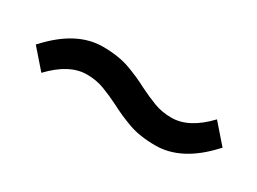

<svg xmlns="http://www.w3.org/2000/svg" viewBox="-25 -629 649 485"><g transform="rotate(30 300.0 -387.0)"><path d="M421 -312Q375 -312 342 -324Q309 -336 281 -351Q257 -363 233.5 -372Q210 -381 182 -381Q131 -381 80 -327L32 -382L36 -386Q106 -462 182 -462Q228 -462 261 -450Q294 -438 322 -423Q346 -411 369.5 -402Q393 -393 421 -393Q472 -393 523 -447L571 -392L567 -388Q497 -312 421 -312Z"/></g></svg>

Font: Tanohe Sans Medium
Style: Italic
Weight: 500
Designer: Village Type and Design LLC & Cristiano Sobral
Foundry: Cooper Hewitt Smithsonian Design Museum
Version: Version 1.00;September 29, 2021;FontCreator 13.0.0.2655 64-b